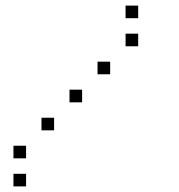

<svg xmlns="http://www.w3.org/2000/svg" viewBox="-20 -693 640 685"><path d="M429 -673Q428 -673 428 -673Q428 -673 428 -672V-629Q428 -628 428 -628Q428 -628 429 -628H472Q473 -628 473 -628Q473 -628 473 -629V-672Q473 -673 473 -673Q473 -673 472 -673ZM429 -573Q428 -573 428 -573Q428 -573 428 -572V-529Q428 -528 428 -528Q428 -528 429 -528H472Q473 -528 473 -528Q473 -528 473 -529V-572Q473 -573 473 -573Q473 -573 472 -573ZM329 -473Q328 -473 328 -473Q328 -473 328 -472V-429Q328 -428 328 -428Q328 -428 329 -428H372Q373 -428 373 -428Q373 -428 373 -429V-472Q373 -473 373 -473Q373 -473 372 -473ZM229 -373Q228 -373 228 -373Q228 -373 228 -372V-329Q228 -328 228 -328Q228 -328 229 -328H272Q273 -328 273 -328Q273 -328 273 -329V-372Q273 -373 273 -373Q273 -373 272 -373ZM129 -273Q128 -273 128 -273Q128 -273 128 -272V-229Q128 -228 128 -228Q128 -228 129 -228H172Q173 -228 173 -228Q173 -228 173 -229V-272Q173 -273 173 -273Q173 -273 172 -273ZM29 -173Q28 -173 28 -173Q28 -173 28 -172V-129Q28 -128 28 -128Q28 -128 29 -128H72Q73 -128 73 -128Q73 -128 73 -129V-172Q73 -173 73 -173Q73 -173 72 -173ZM29 -73Q28 -73 28 -73Q28 -73 28 -72V-29Q28 -28 28 -28Q28 -28 29 -28H72Q73 -28 73 -28Q73 -28 73 -29V-72Q73 -73 73 -73Q73 -73 72 -73Z"/></svg>

Font: Doto Light
Style: Regular
Weight: 300
Monospace: yes
Version: Version 1.000